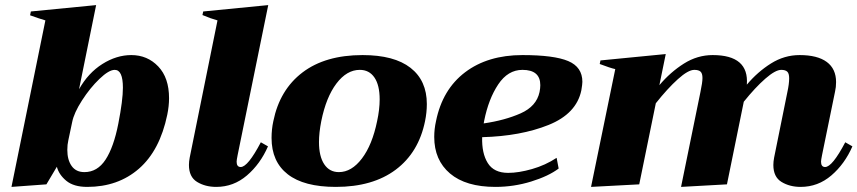

<svg xmlns="http://www.w3.org/2000/svg" viewBox="-20 -723 3363 753"><path d="M158 -643Q134 -650 98 -663L101 -678L357 -703L290 -373Q326 -437 381.5 -472Q437 -507 495 -507Q558 -507 600.5 -462.5Q643 -418 643 -338Q643 -307 636 -273Q607 -133 525 -61.5Q443 10 322 10Q269 10 240 -14Q211 -38 203 -69L162 0L25 10ZM444 -238Q462 -330 462 -379Q462 -449 430 -449Q407 -449 370 -413.5Q333 -378 301.5 -329Q270 -280 263 -244L248 -173Q244 -156 244 -135Q244 -96 261 -72Q278 -48 311 -48Q362 -48 394 -97Q426 -146 444 -238Z M721 -76Q721 -89 724 -105L833 -643Q807 -650 774 -664L777 -678L1032 -703L912 -115Q908 -95 908 -89Q908 -68 924 -68Q952 -68 1003 -165L1031 -149Q1001 -80 948.5 -35Q896 10 828 10Q785 10 753 -9.5Q721 -29 721 -76Z M1045 -182Q1045 -216 1052 -248Q1077 -371 1166.5 -439Q1256 -507 1402 -507Q1526 -507 1590 -457Q1654 -407 1654 -315Q1654 -282 1647 -248Q1622 -125 1532 -57.5Q1442 10 1297 10Q1172 10 1108.5 -39.5Q1045 -89 1045 -182ZM1459 -248Q1469 -294 1469 -333Q1469 -389 1448.5 -419Q1428 -449 1391 -449Q1340 -449 1299.5 -395.5Q1259 -342 1240 -248Q1231 -202 1231 -166Q1231 -110 1251.5 -79Q1272 -48 1309 -48Q1359 -48 1399.5 -101.5Q1440 -155 1459 -248Z M2264 -402Q2264 -393 2260 -369Q2241 -277 2131.5 -233Q2022 -189 1871 -185Q1869 -122 1893 -83.5Q1917 -45 1973 -45Q2014 -45 2066.5 -60Q2119 -75 2163 -104L2171 -62Q2131 -32 2063 -11Q1995 10 1923 10Q1807 10 1745 -42.5Q1683 -95 1683 -186Q1683 -217 1690 -248Q1715 -372 1804 -439.5Q1893 -507 2029 -507Q2153 -507 2208.5 -483.5Q2264 -460 2264 -402ZM2099 -389Q2099 -449 2029 -449Q1972 -449 1934 -392Q1896 -335 1879 -250L1877 -239Q1960 -251 2022 -278.5Q2084 -306 2096 -362Q2099 -377 2099 -389Z M3323 -149Q3293 -80 3240.5 -35Q3188 10 3120 10Q3077 10 3045 -9.5Q3013 -29 3013 -76Q3013 -89 3016 -105L3068 -362Q3075 -394 3075 -416Q3075 -435 3067.5 -442Q3060 -449 3044 -449Q3021 -449 2981.5 -414.5Q2942 -380 2897 -324L2831 0L2651 10L2727 -362Q2735 -400 2735 -417Q2735 -435 2727.5 -442Q2720 -449 2703 -449Q2679 -449 2638.5 -412.5Q2598 -376 2552 -318L2487 0L2298 10L2393 -452Q2374 -456 2332 -472L2335 -486L2591 -511L2566 -389Q2609 -440 2662 -473.5Q2715 -507 2775 -507Q2918 -507 2909 -391Q2951 -441 3003.5 -474Q3056 -507 3116 -507Q3186 -507 3222.5 -480Q3259 -453 3259 -401Q3259 -381 3255 -364L3204 -115Q3200 -95 3200 -89Q3200 -68 3216 -68Q3244 -68 3295 -165Z"/></svg>

Font: Trirong Black
Style: Italic
Weight: 900
Italic angle: -12°
Designer: Katatrad Team
Foundry: CadsonDemak
Version: Version 1.001